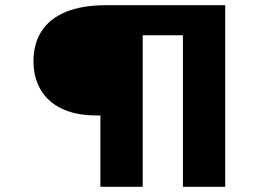

<svg xmlns="http://www.w3.org/2000/svg" viewBox="-20 -720 1046 740"><path d="M367 0V-314L406 -275H353Q273 -275 218.5 -301Q164 -327 136.5 -374.5Q109 -422 109 -484Q109 -551 140 -599.5Q171 -648 233.5 -674Q296 -700 390 -700H848V0H685V-660L724 -584H446L530 -652V0Z"/></svg>

Font: Lexend Tera SemiBold
Style: Regular
Weight: 600
Version: Version 1.007